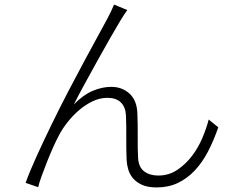

<svg xmlns="http://www.w3.org/2000/svg" viewBox="-20 -796 1040 840"><path d="M537 -752Q531 -744 522.5 -731Q514 -718 505 -703Q490 -678 463.5 -632Q437 -586 408 -533.5Q379 -481 350.5 -429Q322 -377 303 -339Q344 -381 385.5 -398.5Q427 -416 467 -416Q514 -416 546.5 -386.5Q579 -357 581 -300Q583 -249 582.5 -197.5Q582 -146 584 -107Q586 -65 610.5 -46.5Q635 -28 672 -28Q719 -28 756 -53Q793 -78 820.5 -114.5Q848 -151 866 -194Q884 -237 893 -273L935 -239Q915 -181 890 -133Q865 -85 832 -50Q799 -15 758 4.5Q717 24 665 24Q626 24 601 12.5Q576 1 561.5 -16.5Q547 -34 541 -55Q535 -76 534 -95Q532 -140 532.5 -192Q533 -244 531 -292Q529 -328 508.5 -348Q488 -368 450 -368Q417 -368 385.5 -353Q354 -338 326.5 -314.5Q299 -291 276 -262Q253 -233 238 -204Q226 -182 212 -150.5Q198 -119 185 -86Q172 -53 161.5 -24Q151 5 147 23L92 4Q110 -46 140 -112Q170 -178 205 -250Q240 -322 277.5 -394Q315 -466 349 -529Q383 -592 409.5 -640.5Q436 -689 449 -713Q458 -730 465 -744.5Q472 -759 479 -776L537 -752Z"/></svg>

Font: SpoqaHanSansJP-Light
Style: Regular
Weight: 300
Designer: [Source Han Sans]
Ryoko NISHIZUKA  (kana & ideographs); Paul D. Hunt (Latin, Greek & Cyrillic); Wenlong ZHANG  (bopomofo
Foundry: Spoqa (http://bi.spoqa.com)
Version: Version 1.002.20150607